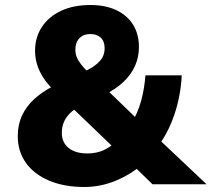

<svg xmlns="http://www.w3.org/2000/svg" viewBox="-20 -736 845 767"><path d="M317 11Q236 11 176 -14.5Q116 -40 83.5 -85.5Q51 -131 51 -192Q51 -238 68 -274.5Q85 -311 116 -339.5Q147 -368 189 -390L224 -408L197 -374Q159 -409 139.5 -449.5Q120 -490 120 -533Q120 -587 147.5 -628.5Q175 -670 224.5 -693Q274 -716 341 -716Q401 -716 444.5 -695.5Q488 -675 511.5 -637.5Q535 -600 535 -548Q535 -508 519.5 -473Q504 -438 473 -408.5Q442 -379 394 -356V-390L544 -245H506Q531 -286 544 -334Q557 -382 561 -435H706Q702 -354 677 -279.5Q652 -205 608 -147V-186L805 0H589L509 -78H547Q499 -37 439.5 -13Q380 11 317 11ZM329 -123Q366 -123 395 -136.5Q424 -150 451 -176L446 -135L248 -325L324 -324L298 -311Q275 -299 259 -283Q243 -267 235 -248Q227 -229 227 -205Q227 -167 254 -145Q281 -123 329 -123ZM341 -600Q313 -600 297 -583Q281 -566 281 -538Q281 -522 286.5 -508Q292 -494 304.5 -478Q317 -462 338 -442L302 -443Q338 -459 358.5 -474Q379 -489 388.5 -505.5Q398 -522 398 -543Q398 -571 382.5 -585.5Q367 -600 341 -600Z"/></svg>

Font: Nunito Sans 12pt ExtraLight Black
Style: Regular
Weight: 900
Version: Version 3.101;gftools[0.9.27]